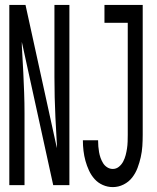

<svg xmlns="http://www.w3.org/2000/svg" viewBox="-20 -755 640 783"><path d="M18 0V-735H84L212 -151V-165L206 -276Q204 -317 203 -358.5Q202 -400 202 -441V-735H263V0H197L69 -584V-570L75 -459Q77 -418 78.5 -376.5Q80 -335 80 -294V0ZM440 8Q419 8 399.5 -0.5Q380 -9 366 -24.5Q352 -40 343 -59.5Q334 -79 328.5 -99Q323 -119 320.5 -140Q318 -161 318 -182V-183H380Q380 -170 381 -158Q382 -146 384 -134.5Q386 -123 390 -111.5Q394 -100 400.5 -89.5Q407 -79 417.5 -72.5Q428 -66 440 -66Q454 -66 465 -75Q476 -84 482.5 -96.5Q489 -109 492.5 -122.5Q496 -136 498 -149.5Q500 -163 500.5 -177Q501 -191 501 -205V-662H406V-735H562V-205Q562 -182 560.5 -159Q559 -136 554 -114Q549 -92 541 -70.5Q533 -49 519 -31Q505 -13 484 -2.5Q463 8 440 8Z"/></svg>

Font: Nova
Style: Regular
Weight: 400
Monospace: yes
Designer: Belleve Invis
Foundry: Belleve Invis
Version: Version 24.1.4; ttfautohint (v1.8.4)